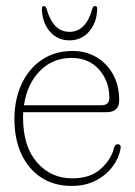

<svg xmlns="http://www.w3.org/2000/svg" viewBox="-20 -603 444 633"><path d="M373 -272Q373 -233 330 -233H56.5Q56 -224.5 56 -215.5Q56 -120.5 101.8 -67.8Q147.5 -15 218.5 -15Q278 -15 312.5 -46.5Q347 -78 356 -115.5Q359 -127.5 368 -127.5Q380 -127.5 377.5 -113Q372 -81.5 351 -53.5Q330 -25.5 296 -7.8Q262 10 216.5 10Q158 10 115.5 -18Q73 -46 50.2 -95.8Q27.5 -145.5 27.5 -210Q27.5 -274.5 51 -325.5Q74.5 -376.5 117.8 -405.8Q161 -435 219 -435Q262.5 -435 297.2 -415Q332 -395 352.5 -358.2Q373 -321.5 373 -272ZM215.5 -412Q153.5 -412 111.2 -368.8Q69 -325.5 59 -256H314Q340.5 -256 340.5 -280.5Q340.5 -335 306.8 -373.5Q273 -412 215.5 -412ZM209 -498Q263.5 -498 284.5 -574.5Q287 -583 293 -583Q300.5 -583 300.5 -574.5Q299.5 -529 274.2 -499.5Q249 -470 209 -470Q169 -470 144 -499.5Q119 -529 118 -574.5Q118 -583 125 -583Q130 -583 133.5 -574.5Q154.5 -498 209 -498Z"/></svg>

Font: Fraunces 144pt SuperSoft Thin
Style: Regular
Weight: 100
Version: Version 1.000;[0bf87f6ff]